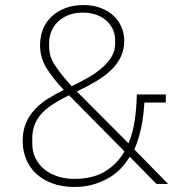

<svg xmlns="http://www.w3.org/2000/svg" viewBox="-20 -730 721 762"><path d="M495 -108Q480 -83 459 -61Q438 -39 410 -23Q382 -7 348.5 2.5Q315 12 275 12Q228 12 190 -1.5Q152 -15 125.5 -39Q99 -63 84.5 -96.5Q70 -130 70 -170Q70 -211 83 -241.5Q96 -272 118.5 -296Q141 -320 170.5 -338.5Q200 -357 233 -373Q188 -421 163.5 -461.5Q139 -502 139 -551Q139 -586 151 -615Q163 -644 185.5 -665Q208 -686 240 -698Q272 -710 311 -710Q348 -710 378 -699Q408 -688 429 -669Q450 -650 461.5 -624Q473 -598 473 -568Q473 -532 459 -503.5Q445 -475 420.5 -451.5Q396 -428 361.5 -407.5Q327 -387 285 -367L490 -161Q507 -201 514.5 -251Q522 -301 523 -355H638V-323H553Q550 -270 540.5 -224Q531 -178 513 -137L647 0H601ZM310 -680Q278 -680 253 -670.5Q228 -661 211 -645Q194 -629 184.5 -607Q175 -585 175 -560V-544Q175 -504 201 -466.5Q227 -429 264 -388Q301 -405 332.5 -423.5Q364 -442 387.5 -463Q411 -484 424 -507Q437 -530 437 -557V-570Q437 -596 426.5 -616.5Q416 -637 399 -651Q382 -665 358.5 -672.5Q335 -680 310 -680ZM108 -161Q108 -129 120.5 -103Q133 -77 155.5 -58.5Q178 -40 208.5 -30Q239 -20 276 -20Q346 -20 395 -48.5Q444 -77 474 -129L254 -352Q224 -337 197.5 -321Q171 -305 151 -285.5Q131 -266 119.5 -240Q108 -214 108 -180Z"/></svg>

Font: IBM Plex Sans Thai ExtLt
Style: Regular
Weight: 200
Designer: Mike Abbink, Paul van der Laan, Pieter van Rosmalen, Ben Mitchell, Mark Frömberg
Foundry: Bold Monday
Version: Version 1.2